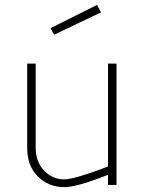

<svg xmlns="http://www.w3.org/2000/svg" viewBox="-20 -762 599 791"><path d="M425 -500H460V0H425V-42Q297 9 245 9Q181 9 136.5 -34.5Q92 -78 92 -153V-500H127V-153Q127 -96 161.5 -59.5Q196 -23 245 -23Q266 -23 311 -36.5Q356 -50 390 -63L425 -76ZM188 -646 380 -742 396 -711 203 -619Z"/></svg>

Font: TypoPRO Titillium Title
Style: Regular
Weight: 250
Designer: Campivisivi
Foundry: Accademia di Belle Arti di Urbino and students of MA course of Visual design
Version: 1.000